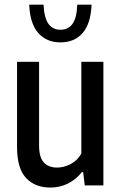

<svg xmlns="http://www.w3.org/2000/svg" viewBox="-20 -816 534 845"><path d="M55 -169.5V-544H152V-175.5Q152 -123.5 173 -101Q194 -78.5 231.5 -78.5Q260 -78.5 290 -93.5Q320 -108.5 338 -140V-544H435V0H353L346 -58.5H340.5Q313 -24.5 277.5 -7.5Q242 9.5 202 9.5Q134.5 9.5 94.8 -32.5Q55 -74.5 55 -169.5ZM108.5 -795.5H171.5Q174.5 -737.5 193.2 -711.2Q212 -685 246 -685Q280.5 -685 299.2 -711.2Q318 -737.5 320 -795.5H383Q379.5 -711.5 343.5 -670.5Q307.5 -629.5 246 -629.5Q185 -629.5 148.5 -670.8Q112 -712 108.5 -795.5Z"/></svg>

Font: Encode Sans Condensed Medium
Style: Regular
Weight: 500
Width: 3
Designer: Multiple Designers
Foundry: Impallari Type
Version: Version 2.000